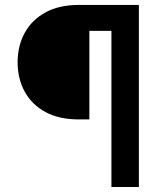

<svg xmlns="http://www.w3.org/2000/svg" viewBox="-20 -747 646 767"><path d="M490.4 -623.6H337V-269.9H295.1Q215.9 -269.9 161.4 -299.5Q106.9 -329.2 78.7 -380.9Q50.4 -432.5 50.4 -498.6Q50.4 -563.9 78.7 -615.6Q106.9 -667.3 161.4 -697.3Q215.9 -727.3 295.1 -727.3H490.4ZM425.1 0V-727.3H534.8V0Z"/></svg>

Font: InterMG SemiBold
Style: Regular
Weight: 600
Designer: Rasmus Andersson
Foundry: rsms
Version: Version 3.019;December 26, 2023;FontCreator 15.0.0.2955 64-b